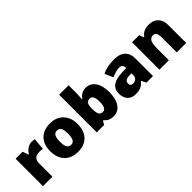

<svg xmlns="http://www.w3.org/2000/svg" viewBox="131 -1627 2555 2555"><g transform="rotate(-45 1408.0 -349.5)"><path d="M372.6 -524.8Q389.8 -524.8 426.7 -519.2L411 -351.4Q387.8 -356.9 350.4 -356.9Q239.1 -356.9 239.1 -253.3V0H61.2V-515.7H193.6L221.4 -433.3H230Q252.3 -474.7 292.5 -499.7Q332.7 -524.8 372.6 -524.8Z M791.2 -258.6Q791.2 -327.1 773.5 -359.7Q755.8 -392.3 715.1 -392.3Q674.4 -392.3 656.5 -359.5Q638.5 -326.6 638.5 -258.6Q638.5 -190.6 656.7 -156.7Q674.9 -122.9 715.6 -122.9Q756.3 -122.9 773.8 -156.5Q791.2 -190.1 791.2 -258.6ZM972.2 -258.8Q972.2 -132.5 904.2 -61.7Q836.2 9.1 716.4 9.1Q596.6 9.1 526.8 -63.2Q457.5 -135.5 457.5 -259.9Q457.5 -384.2 525.3 -454.5Q593.5 -524.8 716.4 -524.8Q831.1 -526.3 902.4 -452.7Q973.7 -379.2 972.2 -258.8Z M1390.3 -260.9Q1390.3 -384.7 1323.6 -384.7Q1286.1 -384.7 1268.7 -358.9Q1251.3 -333.2 1251.3 -277.6V-252.3Q1251.3 -189.1 1268.7 -161.5Q1286.1 -134 1325.1 -134Q1356.9 -134 1373.6 -166.3Q1390.3 -198.7 1390.3 -260.9ZM1251.3 -448.9Q1301.3 -524.8 1386.8 -524.8Q1472.2 -524.8 1521.7 -454Q1571.3 -383.2 1571.3 -258.3Q1571.3 -133.5 1521.2 -62.2Q1472.2 9.1 1382.7 9.1Q1330.6 9.1 1292.2 -13.7Q1274 -25.3 1251.3 -50.6H1240.6L1212.3 0H1073.3V-707.8H1251.3V-548Q1251.3 -519.7 1245.2 -448.9Z M2132 0H2009.1L1974.7 -68.3H1971.2Q1936.3 -24.3 1898.1 -7.6Q1860 9.1 1801.3 9.1Q1728 9.1 1686.6 -34.9Q1645.1 -78.9 1645.1 -157.2Q1645.1 -316 1868 -325.1L1954.5 -328.1V-335.2Q1954.5 -398.9 1891.3 -398.9Q1835.7 -398.9 1748.2 -361L1696.7 -478.3Q1787.2 -524.8 1924.2 -524.8Q2023.3 -524.8 2077.6 -475.2Q2132 -425.7 2132 -338.2ZM1826.6 -163.8Q1826.6 -116.3 1877.1 -116.3Q1909.5 -116.3 1932.3 -136.5Q1955 -156.7 1955 -190.1V-230L1914.1 -228.5Q1826.6 -224.5 1826.6 -163.8Z M2756.3 0H2578.4V-281.1Q2578.4 -384.7 2516.2 -384.7Q2471.7 -384.7 2451.2 -349.1Q2430.7 -313.4 2430.7 -225.5V0H2252.8V-515.7H2387.3L2409.5 -452H2420.1Q2465.6 -524.8 2575.8 -524.8Q2661.3 -524.8 2708.8 -475Q2756.3 -425.2 2756.3 -335.2Z"/></g></svg>

Font: Khula ExtraBold
Style: Regular
Weight: 800
Designer: Erin McLaughlin, Steve Matteson
Version: Version 1.002;PS 1.0;hotconv 1.0.72;makeotf.lib2.5.5900; ttf